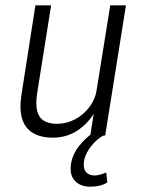

<svg xmlns="http://www.w3.org/2000/svg" viewBox="-20 -509 530 721"><path d="M178 8Q134 8 104 -9.5Q74 -27 63 -63.5Q52 -100 61 -156L113 -489H172L120 -162Q113 -118 119.5 -92.5Q126 -67 145 -55.5Q164 -44 193 -44Q230 -44 262 -61Q294 -78 316.5 -108Q339 -138 344 -178L394 -489H453L375 0H319L334 -95H340Q314 -48 272.5 -20Q231 8 178 8ZM319 192Q280 192 259.5 168Q239 144 248 99Q256 63 283 31.5Q310 0 353 -26L369 0Q354 7 339 21.5Q324 36 312.5 54Q301 72 296 92Q291 121 302 135.5Q313 150 335 150Q344 150 355 147Q366 144 379 139L383 176Q371 184 355 188Q339 192 319 192Z"/></svg>

Font: Nunito Sans 10pt Condensed Light
Style: Italic
Weight: 300
Width: 3
Italic angle: -9°
Designer: Vernon Adams
Foundry: Vernon Adams
Version: Version 3.101;gftools[0.9.27]